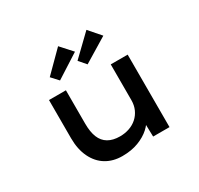

<svg xmlns="http://www.w3.org/2000/svg" viewBox="-166 -995 1252 1209"><g transform="rotate(-30 459.5 -391.0)"><path d="M397 10Q330 10 279.5 -20.5Q229 -51 200.5 -110Q172 -169 172 -250V-527H295V-284Q295 -224 311 -184.5Q327 -145 361 -125Q395 -105 446 -105Q482 -105 514 -116Q546 -127 570 -148.5Q594 -170 607.5 -200Q621 -230 621 -267V-527H744V0H625L622 -110L644 -122Q632 -90 598.5 -59.5Q565 -29 514 -9.5Q463 10 397 10ZM495 -600 451 -651 597 -792 671 -707ZM294 -599 248 -649 391 -792 466 -709Z"/></g></svg>

Font: Lexend Tera Medium
Style: Regular
Weight: 500
Designer: Bonnie Shaver-Troup, Thomas Jockin
Foundry: Lexend
Version: Version 1.007